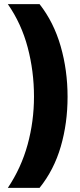

<svg xmlns="http://www.w3.org/2000/svg" viewBox="-20 -754 387 932"><path d="M308 -284Q308 -156 275 -42.5Q242 71 172 158H18Q83 61 114 -52Q145 -165 145 -285Q145 -408 114.5 -523.5Q84 -639 18 -734H172Q241 -646 274.5 -529.5Q308 -413 308 -284Z"/></svg>

Font: Noto Sans Gujarati SemiCondensed Black
Style: Regular
Weight: 900
Width: 4
Designer: Jelle Bosma - Monotype Design Team, Universal Thirst
Foundry: Monotype Imaging Inc.
Version: Version 2.106; ttfautohint (v1.8.4.7-5d5b)